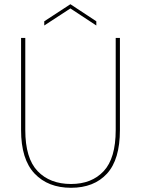

<svg xmlns="http://www.w3.org/2000/svg" viewBox="-20 -884 669 911"><path d="M80 -267V-704H100V-267Q100 -133 158.5 -72Q217 -11 317 -11Q415 -11 472 -72Q529 -133 529 -267V-704H549V-267Q549 -127 487.5 -60Q426 7 317 7Q208 7 144 -60.5Q80 -128 80 -267ZM437 -783V-763L314 -844L190 -763V-783L314 -864Z"/></svg>

Font: SVN-Poppins Thin
Style: Regular
Weight: 100
Designer: Ninad Kale (Devanagari), Jonny Pinhorn (Latin)
Foundry: Indian Type Foundry
Version: Version 3.002 2017